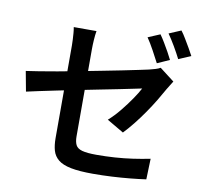

<svg xmlns="http://www.w3.org/2000/svg" viewBox="-94 -958 1189 1114"><g transform="rotate(10 500.0 -401.0)"><path d="M770 -812Q783 -794 798 -769Q813 -744 827 -719Q841 -694 850 -675L778 -643Q762 -674 740.5 -713.5Q719 -753 699 -782ZM886 -855Q900 -837 915 -811.5Q930 -786 944.5 -761.5Q959 -737 968 -719L896 -688Q880 -720 857.5 -758.5Q835 -797 815 -825ZM275 -113Q275 -134 275 -174.5Q275 -215 275 -266Q275 -317 275 -373Q275 -429 275 -483Q275 -537 275 -583Q275 -629 275 -658Q275 -674 274 -693.5Q273 -713 271.5 -732Q270 -751 267 -766H401Q397 -744 395 -713Q393 -682 393 -658Q393 -629 393 -587.5Q393 -546 393 -497Q393 -448 393 -397.5Q393 -347 393 -299Q393 -251 393 -211.5Q393 -172 393 -144Q393 -113 402.5 -94Q412 -75 440.5 -67Q469 -59 525 -59Q579 -59 632.5 -62.5Q686 -66 738 -73.5Q790 -81 839 -91L835 31Q793 37 742 42Q691 47 635.5 50Q580 53 524 53Q443 53 393.5 43Q344 33 318.5 12Q293 -9 284 -40Q275 -71 275 -113ZM891 -555Q885 -545 876 -531Q867 -517 860 -505Q843 -474 819.5 -435Q796 -396 768 -355.5Q740 -315 710.5 -278Q681 -241 654 -213L555 -271Q590 -302 622 -341.5Q654 -381 680 -419Q706 -457 720 -484Q709 -482 674 -474.5Q639 -467 588.5 -457Q538 -447 477.5 -435Q417 -423 354.5 -410.5Q292 -398 235 -386.5Q178 -375 132 -365Q86 -355 59 -349L37 -467Q66 -471 113 -478.5Q160 -486 219 -496.5Q278 -507 342 -519.5Q406 -532 468.5 -544Q531 -556 585.5 -567Q640 -578 680.5 -586.5Q721 -595 739 -599Q759 -604 776 -609Q793 -614 805 -621Z"/></g></svg>

Font: Noto Sans HK SemiBold
Style: Regular
Weight: 600
Version: Version 2.004-H2;hotconv 1.0.118;makeotfexe 2.5.65603